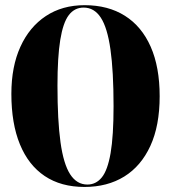

<svg xmlns="http://www.w3.org/2000/svg" viewBox="-20 -730 677 760"><path d="M315 -709.5Q408 -709.5 474.5 -667.5Q541 -625.5 576.5 -545Q612 -464.5 612 -349Q612 -232.5 575.2 -152.5Q538.5 -72.5 471.8 -31.2Q405 10 314.5 10Q221.5 10 157 -33.2Q92.5 -76.5 58.8 -158.8Q25 -241 25 -358.5Q25 -466.5 60.8 -545Q96.5 -623.5 161.5 -666.5Q226.5 -709.5 315 -709.5ZM429.5 -310Q429.5 -448.5 417.2 -534.5Q405 -620.5 379 -660.2Q353 -700 311 -700Q275 -700 252.2 -670Q229.5 -640 218.5 -572Q207.5 -504 207.5 -391Q207.5 -253 219.5 -166.8Q231.5 -80.5 257.8 -40Q284 0.5 326 0.5Q360 0.5 383 -27.8Q406 -56 417.8 -124Q429.5 -192 429.5 -310Z"/></svg>

Font: Fraunces 120pt
Style: Bold
Weight: 700
Version: Version 1.000;[b76b70a41]